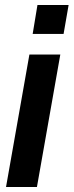

<svg xmlns="http://www.w3.org/2000/svg" viewBox="-20 -744 293 764"><path d="M110 -609 129 -724H253L233 -609ZM4 0 97 -527H220L127 0Z"/></svg>

Font: Archivo Condensed
Style: Bold Italic
Weight: 700
Width: 3
Italic angle: -10°
Designer: Hector Gatti
Foundry: Omnibus-Type
Version: Version 2.001